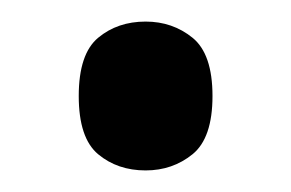

<svg xmlns="http://www.w3.org/2000/svg" viewBox="-20 -445 270 178"><path d="M115 -287Q89 -287 71 -302Q53 -317 53 -356Q53 -395 71 -410Q89 -425 115 -425Q140 -425 158.5 -410Q177 -395 177 -356Q177 -317 158.5 -302Q140 -287 115 -287Z"/></svg>

Font: Noto Serif Tamil ExtraCondensed SemiBold
Style: Regular
Weight: 600
Width: 2
Designer: Indian Type Foundry, Tom Grace, and the Monotype Design Team
Foundry: Monotype Imaging Inc.
Version: Version 2.004; ttfautohint (v1.8.4.7-5d5b)